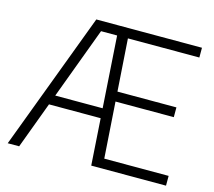

<svg xmlns="http://www.w3.org/2000/svg" viewBox="-105 -869 1112 997"><g transform="rotate(15 451.0 -370.0)"><path d="M16 0 294 -740H445.5L444.5 -687.5H333.5L77.5 0ZM151 -250.5 166 -303H470.5V-250.5ZM465 0 416.5 -740H862V-687.5H478L521 -52.5H867V0ZM477.5 -354V-406.5H814V-354Z"/></g></svg>

Font: Encode Sans SC Condensed Thin Light
Style: Regular
Weight: 300
Version: Version 3.002